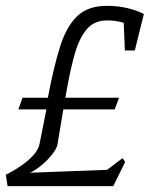

<svg xmlns="http://www.w3.org/2000/svg" viewBox="-20 -638 527 658"><path d="M6 0 0 -39Q4 -41 20.5 -50Q37 -59 58 -74Q79 -89 95.5 -107.5Q112 -126 116 -147L139 -263H43L57 -303H144Q164 -409 186 -478.5Q208 -548 245 -583Q282 -618 346 -618Q383 -618 415.5 -610.5Q448 -603 473 -590L442 -465H408L404 -560Q389 -564 376 -566Q363 -568 347 -568Q303 -568 277.5 -538Q252 -508 237 -456Q222 -404 210 -337L204 -303H388L373 -263H197L177 -143Q175 -130 160 -110.5Q145 -91 124.5 -73.5Q104 -56 83 -46L347 -56L400 -96L409 -83L368 0Z"/></svg>

Font: Manuale Light
Style: Italic
Weight: 300
Italic angle: -11°
Version: Version 1.002